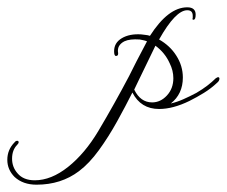

<svg xmlns="http://www.w3.org/2000/svg" viewBox="-331 -296 620 525"><path d="M-231 209Q-268 209 -291 188Q-311 168 -311 141Q-311 113 -291 93Q-288 89 -284 89Q-280 89 -280 93Q-280 96 -284 100Q-298 114 -298 138Q-298 161 -283 178Q-267 197 -236 197Q-191 197 -145 160.5Q-99 124 -62 62Q-18 -12 22 -88Q37 -119 71 -183Q66 -185 61 -186Q56 -187 51 -188Q24 -190 9 -183Q-12 -172 -8 -151V-149Q-8 -143 -14 -143Q-19 -143 -19 -156Q-19 -179 2 -191.5Q23 -204 55 -202Q61 -201 67 -200.5Q73 -200 79 -198Q129 -276 181 -276Q204 -276 204 -256Q204 -242 198 -242Q194 -242 196 -247V-253Q196 -268 181 -268Q149 -268 104 -188Q134 -171 151 -144Q169 -116 169 -84Q169 -39 136 -13Q153 -17 170 -24.5Q187 -32 206 -42Q223 -52 236 -62Q249 -72 259 -82Q264 -85 265 -85Q269 -85 269 -81Q269 -75 263 -70Q246 -54 226.5 -42Q207 -30 187 -20Q142 2 104 2Q54 2 31 -43Q13 -7 -10.5 35.5Q-34 78 -60.5 114.5Q-87 151 -115 172Q-164 209 -231 209ZM85 -16Q108 -16 125.5 -35Q143 -54 143 -82Q143 -103 133 -123Q120 -152 94 -171L48 -76L36 -51Q53 -16 85 -16Z"/></svg>

Font: Passions Conflict
Style: Regular
Weight: 400
Designer: Robert E. Leuschke
Foundry: Robert E. Leuschke
Version: Version 1.010; ttfautohint (v1.8.3)